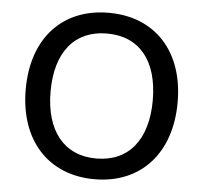

<svg xmlns="http://www.w3.org/2000/svg" viewBox="-52 -768 878 831"><g transform="rotate(5 387.5 -352.5)"><path d="M388 9C589 9 718 -132 718 -354C718 -575 589 -714 388 -714C186 -714 58 -575 58 -353C58 -132 187 9 388 9ZM388 -81C248 -81 166 -182 166 -353C166 -525 248 -624 388 -624C529 -624 610 -525 610 -353C610 -181 528 -81 388 -81Z"/></g></svg>

Font: Nunito SemiBold
Style: Regular
Weight: 600
Designer: Vernon Adams
Foundry: Vernon Adams
Version: Version 3.602